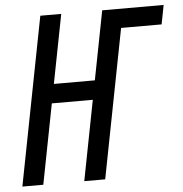

<svg xmlns="http://www.w3.org/2000/svg" viewBox="-52 -779 792 830"><g transform="rotate(-5 344.0 -364.5)"><path d="M11.7 0H102.5L169.9 -347.2H347.7L280.3 0H371.1L496.6 -646H672.4L688.5 -729H421.9L363.8 -430.2H186L244.1 -729H153.3Z"/></g></svg>

Font: Hack
Style: Oblique
Weight: 400
Italic angle: -12°
Monospace: yes
Designer: Christopher Simpkins
Foundry: Christopher Simpkins
Version: Version 2.010